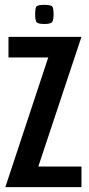

<svg xmlns="http://www.w3.org/2000/svg" viewBox="-20 -772 366 792"><path d="M2 0 179 -535H15V-620H316L138 -85H316V0ZM163 -673Q134 -673 129.5 -682.5Q125 -692 125 -712Q125 -736 129.5 -744Q134 -752 162 -752Q192 -752 196.5 -744Q201 -736 201 -712Q201 -692 196 -682.5Q191 -673 163 -673Z"/></svg>

Font: Smooch Sans
Style: Bold
Weight: 700
Designer: Robert E. Leuschke
Foundry: Robert E. Leuschke
Version: Version 1.010